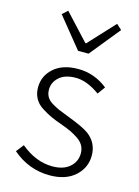

<svg xmlns="http://www.w3.org/2000/svg" viewBox="-115 -803 637 880"><g transform="rotate(15 204.0 -363.5)"><path d="M188 -573 72 -716 97 -739 211 -616H215L329 -739L354 -716L238 -573ZM209 12Q110 12 32 -55L60 -91Q132 -31 211 -31Q263 -31 292.5 -57Q322 -83 322 -122Q322 -143 312.5 -159.5Q303 -176 284 -188.5Q265 -201 248 -209Q231 -217 206 -226Q172 -238 151 -247.5Q130 -257 104.5 -273Q79 -289 66.5 -312Q54 -335 54 -364Q54 -419 96 -456Q138 -493 211 -493Q288 -493 351 -443L325 -407Q264 -451 211 -451Q160 -451 132.5 -426.5Q105 -402 105 -367Q105 -348 113.5 -333Q122 -318 141.5 -306.5Q161 -295 175 -289Q189 -283 218 -272Q300 -241 326 -221Q373 -185 373 -125Q373 -67 329 -27.5Q285 12 209 12Z"/></g></svg>

Font: Assistant Light
Style: Regular
Weight: 300
Designer: Hebrew By Ben Nathan, Latin by Paul Hunt
Version: Version 2.001;PS 002.001;hotconv 1.0.88;makeotf.lib2.5.64775